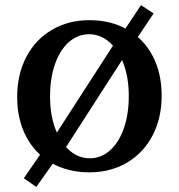

<svg xmlns="http://www.w3.org/2000/svg" viewBox="-20 -661 697 749"><path d="M47 -283.2Q47 -370.7 82.5 -438.6Q118 -506.5 182.3 -544.4Q246.6 -582.3 329 -582.3Q412.6 -582.3 476.5 -545.8Q540.4 -509.4 575.5 -442.8Q610.6 -376.3 610.6 -287.7Q610.6 -200.3 575.2 -132.4Q539.7 -64.5 475.4 -26.6Q411.1 11.3 328.6 11.3Q245.1 11.3 181.2 -25.1Q117.2 -61.5 82.1 -128.1Q47 -194.7 47 -283.2ZM482.4 -286.2Q482.4 -358.4 461.6 -413.1Q440.8 -467.7 405.7 -497.6Q370.6 -527.4 327.5 -527.4Q283.7 -527.4 249.1 -497.2Q214.6 -467 194.9 -411.8Q175.3 -356.6 175.3 -284.7Q175.3 -212.5 196.1 -157.9Q216.8 -103.2 251.9 -73.4Q287.1 -43.5 330.1 -43.5Q374 -43.5 408.5 -73.8Q443.1 -104 462.7 -159.2Q482.4 -214.4 482.4 -286.2ZM166.6 -89.4 448.7 -526.3 495.1 -487.2 215.4 -52.7ZM72.9 34.4 158.9 -90.2 207.7 -53.5 121.6 68.3ZM453.8 -526.3 530 -640.9 579.2 -608.7 498.6 -488Z"/></svg>

Font: Playfair Micro SmCond SmLight
Style: Regular
Weight: 360
Width: 4
Designer: Claus Eggers Sørensen
Foundry: Claus Eggers Sørensen
Version: Version 2.100;Glyphs 3.2 (3219)